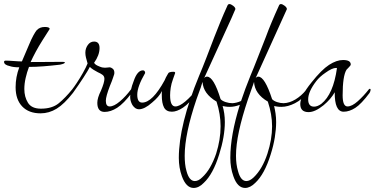

<svg xmlns="http://www.w3.org/2000/svg" viewBox="-40 -547 1848 947"><path d="M160 12Q102 12 69.5 -22Q37 -56 37 -117Q37 -167 55 -215Q25 -215 8 -221Q-20 -227 -20 -242Q-20 -248 -11 -248Q-4 -248 5.5 -247.5Q15 -247 28 -246Q42 -245 52 -244.5Q62 -244 68 -244L103 -326Q115 -355 125 -373Q135 -391 141 -398Q156 -414 181 -414Q205 -414 205 -404L170 -349Q151 -319 136.5 -292Q122 -265 111 -241Q173 -241 210 -241.5Q247 -242 260 -242H268Q280 -242 280 -239Q280 -233 256 -228Q213 -223 175 -220Q137 -217 103 -217Q93 -191 86.5 -162.5Q80 -134 80 -108Q80 -69 98 -40Q116 -11 162 -11Q217 -11 249.5 -37.5Q282 -64 316 -106Q321 -112 325 -112Q328 -112 328 -107Q328 -100 320 -89Q277 -34 239.5 -11Q202 12 160 12Z M476 5Q440 5 440 -40Q440 -64 458 -100Q475 -140 475 -158Q475 -171 465.5 -178Q456 -185 442 -191Q432 -196 421 -203Q410 -210 403 -217Q396 -202 372 -165Q348 -128 320 -89Q316 -84 312 -84Q308 -84 308 -91Q308 -98 316 -106Q324 -116 339 -138.5Q354 -161 369 -187.5Q384 -214 392 -234Q387 -251 384 -263Q381 -275 381 -287Q381 -308 393 -325Q405 -342 424 -342Q451 -342 451 -310Q451 -275 424 -237Q428 -231 434 -227Q440 -223 453 -218Q460 -215 466.5 -214Q473 -213 478 -213Q486 -213 491.5 -214Q497 -215 501 -215Q507 -215 515.5 -208.5Q524 -202 524 -189Q524 -182 523 -180Q522 -178 517.5 -163.5Q513 -149 502 -123Q482 -71 482 -50Q482 -22 501 -22Q522 -22 551.5 -47Q581 -72 606 -106Q609 -109 611 -109Q615 -109 615 -102Q615 -95 610 -89Q570 -36 538 -15.5Q506 5 476 5Z M808 4Q780 4 769 -17Q758 -38 758 -77Q758 -82 758 -87.5Q758 -93 759 -98Q744 -69 710 -41Q673 -8 645 -8Q627 -8 613 -29Q602 -49 602 -69Q602 -103 619 -146Q637 -200 665 -200Q675 -200 676 -187Q637 -120 637 -80Q637 -41 661 -41Q712 -41 772 -151Q774 -157 778.5 -165.5Q783 -174 789 -184Q792 -193 816 -193Q824 -193 824 -187L813 -156Q805 -134 802 -114Q799 -94 799 -77Q799 -22 825 -22Q845 -22 874.5 -47Q904 -72 929 -106Q932 -109 934 -109Q938 -109 938 -102Q938 -95 933 -89Q893 -36 862.5 -16Q832 4 808 4Z M915 380Q878 380 857 322Q842 280 842 232Q842 151 867 49.5Q892 -52 942 -173Q959 -213 977.5 -261Q996 -309 1017 -364Q1030 -397 1046 -436.5Q1062 -476 1083 -522Q1086 -527 1091 -527Q1099 -527 1110 -518.5Q1121 -510 1121 -502L1102 -458L967 -162Q973 -169 981 -169Q1014 -169 1048 -58Q1056 -49 1073 -43.5Q1090 -38 1106 -38Q1127 -39 1149 -49Q1169 -109 1195 -173Q1212 -213 1230.5 -261Q1249 -309 1271 -364Q1283 -397 1299.5 -436.5Q1316 -476 1337 -522Q1340 -527 1345 -527Q1353 -527 1364 -518.5Q1375 -510 1375 -502L1221 -162Q1227 -169 1234 -169Q1266 -169 1302 -58Q1310 -49 1326.5 -43.5Q1343 -38 1359 -38Q1388 -39 1417 -56.5Q1446 -74 1469 -102Q1471 -104 1474 -107Q1477 -110 1478 -110Q1482 -110 1482 -104Q1482 -101 1479.5 -96Q1477 -91 1475 -89Q1450 -56 1415 -38Q1380 -20 1348 -20Q1335 -20 1326 -21.5Q1317 -23 1312 -24Q1316 -8 1319 12.5Q1322 33 1322 55Q1322 90 1315.5 130.5Q1309 171 1295 215Q1265 312 1219 355Q1194 380 1169 380Q1131 380 1111 322Q1096 280 1096 232Q1096 120 1143 -30Q1117 -20 1094 -20Q1081 -20 1072.5 -21.5Q1064 -23 1058 -24Q1063 -8 1066 12.5Q1069 33 1069 55Q1069 90 1062 130.5Q1055 171 1041 215Q1011 312 965 355Q941 380 915 380ZM921 346Q939 346 957 328Q979 308 996 278.5Q1013 249 1026 211Q1037 176 1042.5 142.5Q1048 109 1048 76Q1048 46 1043 15.5Q1038 -15 1028 -46Q962 -85 959 -143L954 -128Q951 -116 944 -98.5Q937 -81 929 -57Q871 114 871 221Q871 242 873 261Q875 280 880 297Q893 346 921 346ZM1175 346Q1192 346 1211 328Q1254 287 1279 211Q1302 140 1302 76Q1302 17 1281 -46Q1216 -84 1213 -143L1208 -128Q1204 -116 1197.5 -98.5Q1191 -81 1183 -57Q1154 29 1139 98.5Q1124 168 1124 221Q1124 264 1134 297Q1147 346 1175 346Z M1482 6Q1441 6 1441 -34Q1441 -72 1496 -140Q1546 -203 1583 -227Q1620 -251 1652 -251Q1690 -251 1690 -229Q1690 -224 1680 -214.5Q1670 -205 1669 -203Q1650 -172 1650 -77Q1650 -22 1674 -22Q1696 -22 1725 -48Q1754 -74 1779 -106Q1782 -109 1784 -109Q1788 -109 1788 -104Q1788 -102 1786.5 -97Q1785 -92 1783 -89Q1742 -34 1712.5 -15Q1683 4 1655 4Q1610 4 1611 -92Q1592 -58 1556 -28Q1514 6 1482 6ZM1509 -21Q1526 -21 1545 -35Q1604 -82 1622 -211Q1619 -211 1618 -212Q1598 -212 1565 -188Q1537 -169 1520 -147Q1480 -95 1480 -57Q1480 -21 1509 -21Z"/></svg>

Font: Lavishly Yours
Style: Regular
Weight: 400
Designer: Robert E. Leuschke
Foundry: Robert E. Leuschke
Version: Version 1.010; ttfautohint (v1.8.3)